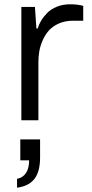

<svg xmlns="http://www.w3.org/2000/svg" viewBox="-20 -558 426 891"><path d="M79.1 0V-525.9H142.1L148.9 -425.8H154.8Q160.2 -443.8 170.7 -461.7Q181.2 -479.5 198.7 -497.6Q216.3 -515.6 244.1 -526.9Q272 -538.1 305.2 -538.1Q340.8 -538.1 366.2 -530.8V-461.9H319.8Q283.2 -461.9 254.4 -449.5Q225.6 -437 208 -417.7Q190.4 -398.4 178.7 -372.3Q167 -346.2 162.6 -321.3Q158.2 -296.4 158.2 -271V0ZM59.1 313V272Q86.4 266.6 100.8 244.6Q115.2 222.7 115.2 186H74.2V88.9H166V172.9Q166 237.8 140.1 271.7Q114.3 305.7 59.1 313Z"/></svg>

Font: Archivo Expanded Light
Style: Regular
Weight: 300
Width: 7
Designer: Hector Gatti
Foundry: Omnibus-Type
Version: Version 2.001